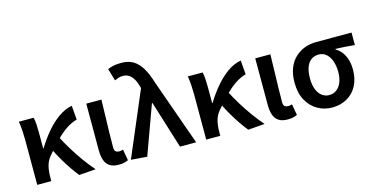

<svg xmlns="http://www.w3.org/2000/svg" viewBox="-80 -1208 3151 1620"><g transform="rotate(-15 1495.0 -398.5)"><path d="M83 0V-393Q83 -427 80.5 -470.5Q78 -514 71 -555H200Q207 -530 209 -494.5Q211 -459 211 -421V-285H215Q258 -355 308.5 -415Q359 -475 417 -516.5Q475 -558 537 -569L547 -446Q502 -434 458 -405.5Q414 -377 365.5 -329Q317 -281 257 -209Q229 -176 217.5 -133Q206 -90 206 -31V0ZM447 11Q421 -21 392 -63Q363 -105 334 -154.5Q305 -204 279 -257L364 -341Q392 -286 430 -224Q468 -162 510.5 -103.5Q553 -45 593 0Z M793 14Q743 14 714 -5.5Q685 -25 672.5 -61Q660 -97 660 -146V-555H792Q791 -486 788.5 -411Q786 -336 784.5 -266Q783 -196 783 -139Q783 -114 794 -104Q805 -94 826 -94Q833 -94 842 -95.5Q851 -97 859 -100L876 -3Q861 4 842 9Q823 14 793 14Z M1041 11 901 0 1140 -562 1135 -581Q1119 -640 1090 -670.5Q1061 -701 1020 -701Q996 -701 979 -695.5Q962 -690 945 -682L914 -789Q938 -799 964.5 -805Q991 -811 1035 -811Q1095 -811 1137.5 -785.5Q1180 -760 1211.5 -707.5Q1243 -655 1267 -575L1471 0H1330L1201 -415H1196Z M1559 0V-393Q1559 -427 1556.5 -470.5Q1554 -514 1547 -555H1676Q1683 -530 1685 -494.5Q1687 -459 1687 -421V-285H1691Q1734 -355 1784.5 -415Q1835 -475 1893 -516.5Q1951 -558 2013 -569L2023 -446Q1978 -434 1934 -405.5Q1890 -377 1841.5 -329Q1793 -281 1733 -209Q1705 -176 1693.5 -133Q1682 -90 1682 -31V0ZM1923 11Q1897 -21 1868 -63Q1839 -105 1810 -154.5Q1781 -204 1755 -257L1840 -341Q1868 -286 1906 -224Q1944 -162 1986.5 -103.5Q2029 -45 2069 0Z M2269 14Q2219 14 2190 -5.5Q2161 -25 2148.5 -61Q2136 -97 2136 -146V-555H2268Q2267 -486 2264.5 -411Q2262 -336 2260.5 -266Q2259 -196 2259 -139Q2259 -114 2270 -104Q2281 -94 2302 -94Q2309 -94 2318 -95.5Q2327 -97 2335 -100L2352 -3Q2337 4 2318 9Q2299 14 2269 14Z M2659 14Q2589 14 2531 -19Q2473 -52 2438 -116Q2403 -180 2403 -271Q2403 -344 2424.5 -397.5Q2446 -451 2483 -485.5Q2520 -520 2567 -537.5Q2614 -555 2665 -555H2977V-446Q2931 -450 2893 -453Q2855 -456 2810 -457V-452Q2856 -426 2882 -374Q2908 -322 2908 -252Q2908 -169 2876 -109.5Q2844 -50 2787 -18Q2730 14 2659 14ZM2660 -94Q2697 -94 2724.5 -114.5Q2752 -135 2767.5 -173Q2783 -211 2783 -264Q2783 -314 2769 -356Q2755 -398 2727.5 -423Q2700 -448 2661 -448Q2625 -448 2597 -429.5Q2569 -411 2553.5 -371.5Q2538 -332 2538 -271Q2538 -216 2553.5 -176Q2569 -136 2597 -115Q2625 -94 2660 -94Z"/></g></svg>

Font: Noto Sans SC SemiBold
Style: Regular
Weight: 600
Designer: Ryoko NISHIZUKA 西塚涼子 (kana, bopomofo & ideographs); Paul D. Hunt (Latin, Greek & Cyrillic); Sandoll Communications 산돌커뮤니
Foundry: Adobe
Version: Version 2.004-H2;hotconv 1.0.118;makeotfexe 2.5.65603